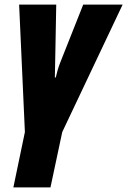

<svg xmlns="http://www.w3.org/2000/svg" viewBox="-20 -573 552 833"><path d="M38 240H199L250 0L512 -553H341L247 -316Q235 -287 230 -268.5Q225 -250 222 -237H218Q219 -263 219 -288Q219 -313 220 -337L224 -553H63L88 0Z"/></svg>

Font: Noto Sans Display Condensed Black
Style: Italic
Weight: 900
Width: 3
Italic angle: -192°
Designer: Monotype Design Team
Foundry: Monotype Imaging Inc.
Version: Version 1.900